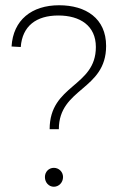

<svg xmlns="http://www.w3.org/2000/svg" viewBox="-20 -703 446 731"><path d="M24 -526 59 -524C65 -604 118 -644 202 -644C285 -644 345 -605 345 -524C345 -371 169 -382 169 -211H204C204 -369 384 -359 384 -528C384 -633 307 -683 205 -683C101 -683 30 -627 24 -526ZM185 -64C166 -64 151 -49 151 -29C151 -8 166 8 185 8C204 8 220 -8 220 -29C220 -49 204 -64 185 -64Z"/></svg>

Font: Montserrat arm ExtraLight
Style: Regular
Weight: 275
Designer: Julieta Ulanovsky
Foundry: Julieta Ulanovsky
Version: Version 6.000;PS 006.000;hotconv 1.0.88;makeotf.lib2.5.64775